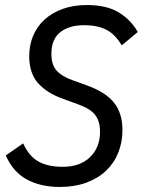

<svg xmlns="http://www.w3.org/2000/svg" viewBox="-20 -730 567 762"><path d="M217 12Q142 12 87 -17.5Q32 -47 3 -113L72 -161Q95 -110 132.5 -89Q170 -68 229 -68Q298 -68 337.5 -106.5Q377 -145 377 -207Q377 -249 357.5 -274Q338 -299 290 -316L232 -337Q167 -360 131.5 -399.5Q96 -439 96 -507Q96 -551 111.5 -588Q127 -625 156.5 -652Q186 -679 228.5 -694.5Q271 -710 325 -710Q402 -710 450 -681.5Q498 -653 527 -603L463 -550Q438 -593 403 -611.5Q368 -630 313 -630Q255 -630 219.5 -602.5Q184 -575 184 -516Q184 -473 204.5 -450Q225 -427 267 -412L325 -391Q400 -364 433 -322Q466 -280 466 -214Q466 -166 449.5 -124.5Q433 -83 401 -52.5Q369 -22 322.5 -5Q276 12 217 12Z"/></svg>

Font: IBM Plex Sans Cond Text
Style: Italic
Weight: 450
Width: 3
Italic angle: -11°
Designer: Mike Abbink, Paul van der Laan, Pieter van Rosmalen
Foundry: Bold Monday
Version: Version 1.3